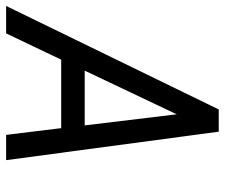

<svg xmlns="http://www.w3.org/2000/svg" viewBox="-90 -676 751 642"><g transform="rotate(90 286.0 -355.5)"><path d="M394 -184.1H165L77.1 0H-14.6L331.5 -710.9H405.8L501 0H416.5ZM201.7 -262.7H384.8L347.7 -570.3Z"/></g></svg>

Font: Roboto Mono
Style: Italic
Weight: 400
Designer: Google
Version: Version 2.000985; 2015; ttfautohint (v1.3)